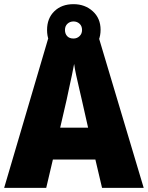

<svg xmlns="http://www.w3.org/2000/svg" viewBox="-20 -902 710 922"><path d="M470 0 438 -136H234L202 0H0L211 -716H456L670 0ZM373 -422Q368 -444 360.5 -476Q353 -508 346 -540Q339 -572 336 -595Q332 -573 325.5 -542Q319 -511 312 -479.5Q305 -448 300 -423L269 -289H403ZM333 -635Q276 -635 241 -668.5Q206 -702 206 -758Q206 -814 241 -848Q276 -882 333 -882Q388 -882 425.5 -848Q463 -814 463 -759Q463 -703 426 -669Q389 -635 333 -635ZM333 -717Q350 -717 362 -728.5Q374 -740 374 -758Q374 -777 362 -788Q350 -799 333 -799Q316 -799 304 -788Q292 -777 292 -758Q292 -740 302.5 -728.5Q313 -717 333 -717Z"/></svg>

Font: Noto Sans Myanmar SemiCondensed Black
Style: Regular
Weight: 900
Width: 4
Designer: Monotype Design Team
Foundry: Monotype Imaging Inc.
Version: Version 2.107; ttfautohint (v1.8.4.7-5d5b)